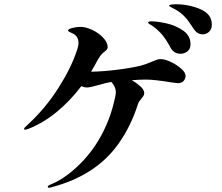

<svg xmlns="http://www.w3.org/2000/svg" viewBox="-20 -853 1040 900"><path d="M973 -738Q973 -716 960 -704Q947 -692 930 -692Q903 -692 885 -722Q864 -755 846.5 -774Q829 -793 805 -807Q795 -813 784 -818Q773 -823 773 -827Q773 -830 783 -831.5Q793 -833 804 -833Q865 -833 919 -810Q973 -787 973 -738ZM873 -646Q873 -623 858.5 -612Q844 -601 826 -601Q794 -601 778 -632Q760 -666 742 -688Q724 -710 697 -730Q692 -733 683 -738.5Q674 -744 674 -748Q674 -750 678.5 -751.5Q683 -753 689 -753Q717 -753 760 -743.5Q803 -734 838 -710Q873 -686 873 -646ZM850 -497Q850 -484 840.5 -473.5Q831 -463 813 -463Q812 -463 782 -467Q704 -480 664 -480Q634 -480 598 -477Q619 -465 631 -454Q656 -435 656 -416Q656 -409 652 -403Q648 -397 643 -391Q630 -376 627 -366Q594 -262 536 -180Q431 -31 224 24Q216 27 210 27Q204 27 204 22Q204 17 219 11Q284 -15 352.5 -82Q421 -149 465 -238Q492 -292 507.5 -348Q523 -404 523 -421Q523 -445 502 -469Q482 -466 440 -454Q403 -443 388 -443Q375 -443 361 -449Q308 -379 245 -327.5Q182 -276 113 -249Q102 -245 98 -245Q93 -245 93 -249Q93 -254 106 -265Q191 -342 253 -439.5Q315 -537 341 -618Q348 -638 348 -651Q348 -685 317 -698Q314 -700 306.5 -703Q299 -706 299 -710Q299 -717 319.5 -722Q340 -727 357 -727Q382 -727 412 -713Q442 -699 463 -677Q484 -655 485 -632Q485 -626 480 -620Q475 -614 464 -606Q451 -596 433 -563Q425 -547 407 -517H411Q464 -518 528.5 -526Q593 -534 639 -545Q666 -552 692 -564Q703 -569 713.5 -572.5Q724 -576 733 -576Q752 -576 780 -563Q808 -550 829 -531.5Q850 -513 850 -497Z"/></svg>

Font: Shippori Mincho
Style: Bold
Weight: 700
Designer: FONTDASU
Foundry: FONTDASU / Google Inc. / but / Adobe
Version: Version 3.110; ttfautohint (v1.8.3)